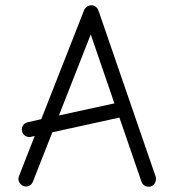

<svg xmlns="http://www.w3.org/2000/svg" viewBox="-20 -709 664 730"><path d="M354 -670C350 -681 339 -689 328 -689C316 -689 305 -682 300 -671L137 -256L85 -244C72 -241 63 -230 63 -217C63 -200 76 -188 92 -188C94 -188 96 -188 112 -192L52 -39C51 -36 50 -32 50 -29C50 -15 62 0 79 0C90 0 101 -7 105 -18L179 -206L434 -262L518 -18C522 -6 533 1 545 1C562 1 573 -13 573 -28C573 -31 573 -34 572 -37ZM204 -270 325 -578 415 -316Z"/></svg>

Font: Comic Neue
Style: Normal
Weight: 400
Designer: Craig Rozynski
Foundry: Craig Rozynski
Version: Version 2.003